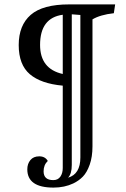

<svg xmlns="http://www.w3.org/2000/svg" viewBox="-20 -696 570 872"><path d="M265 67V-307Q166 -316 115.5 -359Q65 -402 65 -491.5Q65 -581 119.5 -628.5Q174 -676 294 -676H503L497 -636Q435 -629 400 -608V-31Q400 16 387.5 51.5Q375 87 356.5 106Q338 125 313 137Q273 156 223 156Q104 156 104 73Q104 48 118 31Q132 14 158.5 14Q185 14 197 35Q178 53 178 82Q178 122 222 122Q243 122 254 106.5Q265 91 265 67ZM345 19V-628L306 -631V53Q306 94 289 111Q345 95 345 19ZM162 -492Q162 -383 265 -360V-629Q162 -615 162 -492Z"/></svg>

Font: Cambo
Style: Regular
Weight: 400
Designer: Carolina Giovagnoli, Andres Torresi
Foundry: Carolina Giovagnoli, Andres Torresi
Version: Version 2.001